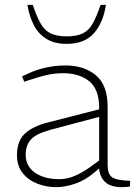

<svg xmlns="http://www.w3.org/2000/svg" viewBox="-20 -766 562 792"><path d="M212 6Q172 6 135 -8Q98 -22 74 -51.5Q50 -81 50 -126Q50 -185 83.5 -215.5Q117 -246 178 -261L389 -315V-321Q389 -398 348 -431Q307 -464 240 -464Q203 -464 168.5 -455.5Q134 -447 108 -438L80 -429L71 -451L95 -462Q131 -479 170.5 -487.5Q210 -496 250 -496Q327 -496 375.5 -455.5Q424 -415 424 -325V-85Q424 -49 441.5 -35.5Q459 -22 517 -20L516 3Q514 4 504.5 5Q495 6 483 6Q436 6 413.5 -15.5Q391 -37 389 -71L366 -52Q332 -23 290.5 -8.5Q249 6 212 6ZM225 -27Q257 -27 288.5 -40.5Q320 -54 352 -77L389 -104V-284L186 -230Q128 -214 107 -190Q86 -166 86 -128Q86 -80 124.5 -53.5Q163 -27 225 -27ZM255 -585Q206 -585 172.5 -605Q139 -625 120 -661.5Q101 -698 93 -746H115Q131 -699 147 -670Q163 -641 188.5 -628.5Q214 -616 255 -616Q297 -616 322 -628.5Q347 -641 363 -670Q379 -699 395 -746H417Q406 -673 367.5 -629Q329 -585 255 -585Z"/></svg>

Font: REM Thin
Style: Regular
Weight: 250
Designer: Octavio Pardo
Foundry: Ashler Design
Version: Version 1.005;gftools[0.9.28]